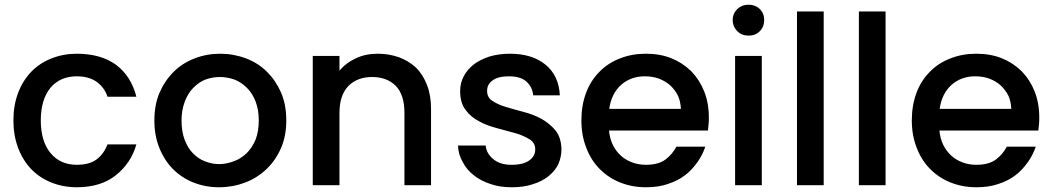

<svg xmlns="http://www.w3.org/2000/svg" viewBox="-20 -789 4484 818"><path d="M37.1 -275.9Q37.1 -339.8 57.1 -393.1Q76.7 -445.3 112.8 -482.9Q148.4 -520 199.2 -540Q249.5 -560.1 307.1 -560.1Q408.7 -560.1 474.1 -513.2Q538.6 -464.8 561 -377H438Q425.3 -416 391.1 -440.9Q357.9 -463.9 307.1 -463.9Q237.3 -463.9 195.8 -416Q153.8 -365.7 153.8 -275.9Q153.8 -186.5 195.8 -136.2Q237.3 -86.9 307.1 -86.9Q359.9 -86.9 390.1 -108.9Q421.4 -131.3 438 -173.8H561Q538.6 -94.2 473.1 -42Q409.2 8.8 307.1 8.8Q249.5 8.8 199.2 -11.2Q148.9 -31.2 112.8 -68.8Q77.1 -106 57.1 -159.2Q37.1 -212.4 37.1 -275.9Z M1199.7 -275.9Q1199.7 -210.4 1177.7 -159.2Q1155.3 -106.9 1115.7 -68.8Q1075.7 -30.8 1024.4 -11.2Q971.2 8.8 913.6 8.8Q855 8.8 804.7 -11.2Q755.4 -30.3 716.8 -68.8Q680.7 -105 658.7 -159.2Q637.7 -211.4 637.7 -275.9Q637.7 -342.8 659.7 -394Q681.6 -444.8 719.7 -482.9Q756.8 -520 808.6 -540Q860.4 -560.1 918.5 -560.1Q975.6 -560.1 1028.8 -540Q1080.6 -520 1117.7 -482.9Q1155.8 -444.8 1177.7 -394Q1199.7 -342.8 1199.7 -275.9ZM753.4 -275.9Q753.4 -228.5 766.6 -193.8Q780.8 -157.2 801.8 -136.2Q826.7 -111.3 852.5 -102.1Q882.3 -89.8 913.6 -89.8Q943.8 -89.8 976.6 -102.1Q1004.4 -111.8 1030.8 -136.2Q1054.2 -159.7 1068.8 -193.8Q1082.5 -229.5 1082.5 -275.9Q1082.5 -321.3 1068.8 -356.9Q1055.7 -391.1 1031.7 -415Q1008.3 -438.5 978.5 -450.2Q947.3 -460.9 916.5 -460.9Q885.3 -460.9 855.5 -450.2Q828.1 -439.5 803.7 -415Q781.2 -392.6 767.6 -356.9Q753.4 -319.8 753.4 -275.9Z M1703.1 -308.1Q1703.1 -384.8 1666.5 -422.9Q1628.4 -460.9 1565.4 -460.9Q1502.4 -460.9 1464.4 -422.9Q1426.3 -383.3 1426.3 -308.1V0H1312.5V-550.8H1426.3V-487.8Q1454.1 -521.5 1497.1 -541Q1537.1 -560.1 1590.3 -560.1Q1637.2 -560.1 1680.2 -544.9Q1719.7 -530.3 1752.4 -501Q1781.7 -471.7 1799.3 -426.8Q1816.4 -382.8 1816.4 -325.2V0H1703.1Z M2372.1 -153.8Q2372.1 -120.1 2358.4 -88.9Q2344.2 -60.1 2316.4 -38.1Q2288.6 -15.6 2249 -3.9Q2211.4 8.8 2161.1 8.8Q2107.9 8.8 2070.3 -4.9Q2027.8 -18.6 1999 -42Q1968.3 -65.4 1951.2 -99.1Q1932.6 -130.9 1931.2 -168.9H2049.3Q2052.2 -134.8 2082 -110.8Q2110.4 -86.9 2159.2 -86.9Q2210.4 -86.9 2235.4 -106Q2260.3 -123.5 2260.3 -152.8Q2260.3 -180.2 2237.3 -194.8Q2208.5 -212.4 2177.2 -221.2Q2133.8 -233.4 2100.1 -242.2Q2054.7 -253.9 2023.4 -271Q1985.8 -290 1964.4 -319.8Q1940.4 -349.6 1940.4 -400.9Q1940.4 -434.6 1955.1 -462.9Q1969.7 -491.7 1998 -514.2Q2022.9 -533.7 2064.5 -547.9Q2105 -560.1 2152.3 -560.1Q2246.6 -560.1 2303.2 -514.2Q2360.8 -467.8 2365.2 -382.8H2251.5Q2248.5 -418.5 2222.2 -441.9Q2197.3 -463.9 2148.4 -463.9Q2102.1 -463.9 2079.1 -446.8Q2055.2 -430.2 2055.2 -401.9Q2055.2 -373.5 2078.1 -358.9Q2103 -342.8 2136.2 -333Q2179.2 -320.3 2211.4 -312Q2251 -301.8 2286.1 -283.2Q2321.3 -263.2 2346.2 -233.9Q2370.6 -203.6 2372.1 -153.8Z M2727.1 -463.9Q2668.5 -463.9 2627 -428.2Q2584.5 -390.1 2575.7 -325.2H2880.9Q2879.4 -357.4 2868.2 -381.8Q2855 -407.2 2835 -425.8Q2814 -443.8 2787.1 -454.1Q2759.8 -463.9 2727.1 -463.9ZM2457 -275.9Q2457 -340.8 2477.1 -394Q2496.6 -445.8 2533.7 -482.9Q2569.3 -520 2621.1 -540Q2671.4 -560.1 2731.9 -560.1Q2792 -560.1 2839.8 -541Q2886.7 -522.5 2924.8 -485.8Q2960.9 -448.2 2980 -399.9Q3000 -349.6 3000 -289.1Q3000 -270 2999 -261.2L2996.1 -232.9H2574.7Q2577.6 -199.2 2590.8 -171.9Q2603.5 -146 2625 -126Q2644.5 -107.9 2672.9 -97.2Q2700.2 -86.9 2731.9 -86.9Q2785.6 -86.9 2815.9 -109.9Q2844.2 -131.3 2861.8 -164.1H2984.9Q2973.1 -128.4 2950.7 -97.2Q2924.8 -61.5 2897.9 -42Q2868.2 -19 2824.7 -4.9Q2785.6 8.8 2731.9 8.8Q2673.3 8.8 2623 -11.2Q2573.7 -30.3 2535.2 -68.8Q2498 -106 2478 -159.2Q2457 -211.4 2457 -275.9Z M3225.6 0H3111.8V-550.8H3225.6ZM3101.6 -704.1Q3101.6 -731 3121.6 -751Q3141.1 -769 3169.4 -769Q3197.3 -769 3216.8 -751Q3235.8 -731.9 3235.8 -704.1Q3235.8 -674.8 3216.8 -655.8Q3198.2 -637.2 3169.4 -637.2Q3140.1 -637.2 3121.6 -655.8Q3101.6 -675.8 3101.6 -704.1Z M3489.3 0H3375.5V-740.2H3489.3Z M3752.9 0H3639.2V-740.2H3752.9Z M4134.8 -463.9Q4076.2 -463.9 4034.7 -428.2Q3992.2 -390.1 3983.4 -325.2H4288.6Q4287.1 -357.4 4275.9 -381.8Q4262.7 -407.2 4242.7 -425.8Q4221.7 -443.8 4194.8 -454.1Q4167.5 -463.9 4134.8 -463.9ZM3864.7 -275.9Q3864.7 -340.8 3884.8 -394Q3904.3 -445.8 3941.4 -482.9Q3977.1 -520 4028.8 -540Q4079.1 -560.1 4139.6 -560.1Q4199.7 -560.1 4247.6 -541Q4294.4 -522.5 4332.5 -485.8Q4368.7 -448.2 4387.7 -399.9Q4407.7 -349.6 4407.7 -289.1Q4407.7 -270 4406.7 -261.2L4403.8 -232.9H3982.4Q3985.4 -199.2 3998.5 -171.9Q4011.2 -146 4032.7 -126Q4052.2 -107.9 4080.6 -97.2Q4107.9 -86.9 4139.6 -86.9Q4193.4 -86.9 4223.6 -109.9Q4252 -131.3 4269.5 -164.1H4392.6Q4380.9 -128.4 4358.4 -97.2Q4332.5 -61.5 4305.7 -42Q4275.9 -19 4232.4 -4.9Q4193.4 8.8 4139.6 8.8Q4081.1 8.8 4030.8 -11.2Q3981.4 -30.3 3942.9 -68.8Q3905.8 -106 3885.7 -159.2Q3864.7 -211.4 3864.7 -275.9Z"/></svg>

Font: PoppinsZ Medium
Style: Regular
Weight: 500
Designer: Ninad Kale (Devanagari), Jonny Pinhorn (Latin)
Foundry: Indian Type Foundry
Version: Version 3.002;FEAKit 1.0